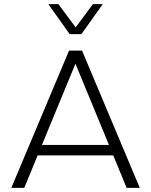

<svg xmlns="http://www.w3.org/2000/svg" viewBox="-20 -914 735 934"><path d="M35 0 316 -668H379L660 0H596L531 -158H163L98 0ZM184 -209H510L347 -604ZM319 -748 215 -894H264L348 -781L432 -894H480L376 -748Z"/></svg>

Font: Gantari Light
Style: Regular
Weight: 300
Designer: Anugrah Pasau
Foundry: Lafontype
Version: Version 1.000; ttfautohint (v1.8.3)